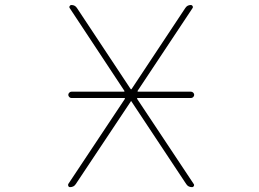

<svg xmlns="http://www.w3.org/2000/svg" viewBox="-20 -773 1040 770"><path d="M750 -22.5Q734.4 -22.5 726.6 -35.2L507.8 -365.2Q507.8 -367.2 505.9 -367.2Q503.9 -367.2 503.9 -365.2L284.2 -35.2Q276.4 -22.5 260.7 -22.5Q255.9 -22.5 253.9 -27.3Q252.9 -29.3 252.9 -31.2Q252.9 -33.2 253.9 -35.2L480.5 -376Q482.4 -379.9 478.5 -379.9H266.6Q261.7 -379.9 257.8 -383.8Q253.9 -387.7 253.9 -392.6Q253.9 -397.5 257.8 -401.4Q261.7 -405.3 266.6 -405.3H476.6Q480.5 -405.3 478.5 -409.2L259.8 -740.2Q256.8 -744.1 259.3 -748.5Q261.7 -752.9 266.6 -752.9Q281.2 -752.9 289.1 -740.2L503.9 -416Q503.9 -415 505.9 -415Q507.8 -415 507.8 -416L722.7 -740.2Q730.5 -752.9 745.1 -752.9Q750 -752.9 752.4 -748.5Q754.9 -744.1 752 -740.2L532.2 -409.2Q530.3 -405.3 534.2 -405.3H746.1Q751 -405.3 754.9 -401.4Q758.8 -397.5 758.8 -392.6Q758.8 -387.7 754.9 -383.8Q751 -379.9 746.1 -379.9H532.2Q528.3 -379.9 530.3 -376L756.8 -35.2Q759.8 -31.2 757.3 -26.9Q754.9 -22.5 750 -22.5Z"/></svg>

Font: Rounded-X Mgen+ 2m thin
Style: Regular
Weight: 100
Designer: [Source Han Sans]
Ryoko NISHIZUKA  (kana & ideographs); Paul D. Hunt (Latin, Greek & Cyrillic); Wenlong ZHANG  (bopomofo
Version: Version 1.059.20150602